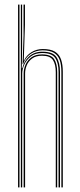

<svg xmlns="http://www.w3.org/2000/svg" viewBox="-20 -820 351 840"><path d="M248.5 0V-505.2Q248.5 -535.8 241.4 -556.8Q234.2 -577.8 216.4 -588.8Q198.5 -599.8 166.2 -599.8Q136.8 -599.8 114 -584Q91.2 -568.2 81 -539.8H78.8L83 -665V-800H89.2V-711.5L84 -555.2H85.2Q95.2 -578 117.8 -591.8Q140.2 -605.5 167.2 -605.5Q201.5 -605.5 220.4 -594Q239.2 -582.5 247 -560.1Q254.8 -537.8 254.8 -505.8V0ZM59 0V-800H65.2V0ZM83.5 0V-499Q83.5 -517.5 91.5 -536.6Q99.5 -555.8 117.2 -568.9Q135 -582 164 -582Q202.8 -582 216.5 -561.9Q230.2 -541.8 230.2 -504.2V0H224V-504Q224 -538.2 211.8 -557.2Q199.5 -576.2 163.8 -576.2Q137.2 -576.2 121 -564.4Q104.8 -552.5 97.2 -534.8Q89.8 -517 89.8 -499.2V0ZM71.2 0V-800H76.8V-607L75.2 -521.2H77.5Q84.8 -553.2 107.8 -573.6Q130.8 -594 165.5 -593.8Q212 -593.8 227.2 -569.9Q242.5 -546 242.5 -505V0H236.2V-504.8Q236.2 -544.8 221.5 -566.4Q206.8 -588 164.8 -588Q134.2 -588 115 -573.2Q95.8 -558.5 86.5 -537.6Q77.2 -516.8 77.2 -498.8V0Z"/></svg>

Font: Big Shoulders Inline Display ExtraLight
Style: Regular
Weight: 250
Version: Version 2.002